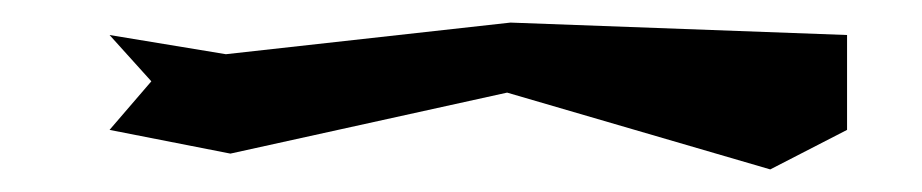

<svg xmlns="http://www.w3.org/2000/svg" viewBox="-20 -547 816 170"><path d="M77 -432 184 -411 429 -465 662 -397 730 -432V-516L432 -527L180 -499L77 -516L114 -475Z"/></svg>

Font: bitstorm
Style: suext
Weight: 400
Version: Version 0.2